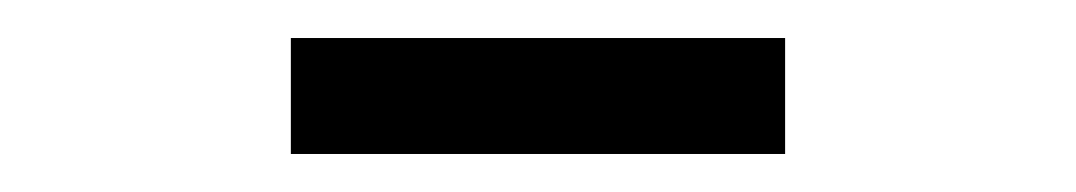

<svg xmlns="http://www.w3.org/2000/svg" viewBox="-20 -660 566 101"><path d="M133 -579V-640H393V-579Z"/></svg>

Font: Narnoor
Style: Regular
Weight: 400
Designer: S. Sridhar Murthy
Foundry: SIL International
Version: Version 3.000